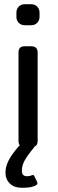

<svg xmlns="http://www.w3.org/2000/svg" viewBox="-20 -700 276 913"><path d="M168 -640V-620Q168 -603 157 -591.5Q146 -580 127 -580H99Q80 -580 69 -591.5Q58 -603 58 -620V-640Q58 -657 69 -668.5Q80 -680 99 -680H127Q146 -680 157 -668.5Q168 -657 168 -640ZM159 -450V-30Q159 -8 144 -3Q144 -1 142 1Q108 42 96 65.5Q84 89 84 111Q84 138 108 138Q122 138 130 134Q136 132 137 132Q141 132 144 139L157 166Q158 168 158 172Q158 178 147 183Q128 193 86 193Q47 193 26.5 172.5Q6 152 6 121Q6 93 20.5 64Q35 35 67 -2Q67 -2 74 -9Q68 -17 68 -30V-450Q68 -465 75 -472.5Q82 -480 98 -480H128Q159 -480 159 -450Z"/></svg>

Font: Mitr Light
Style: Regular
Weight: 300
Designer: Thanarat Vachiruckul
Foundry: Cadson Demak
Version: Version 1.003